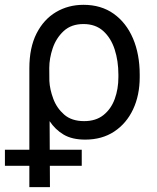

<svg xmlns="http://www.w3.org/2000/svg" viewBox="-20 -558 637 781"><path d="M99.4 203.1V-279.8Q99.4 -364.3 128.7 -421.9Q158 -479.4 207.9 -508.9Q257.8 -538.4 319.6 -538.4Q391.3 -538.4 442.5 -502Q493.6 -465.6 521 -401.5Q548.3 -337.4 548.3 -254.3V-244.3Q548.3 -170.5 521.3 -113.1Q494.3 -55.8 444.6 -22.9Q394.9 9.9 326.7 9.9Q273.1 9.9 238.8 -10.5Q204.5 -30.9 181.8 -65.3L183.2 203.1ZM180.4 -281.2 180.8 -228.7Q182.5 -194.6 196.6 -156.6Q210.6 -118.6 240.9 -92Q271.3 -65.3 322.4 -65.3Q370 -65.3 400.9 -90Q431.8 -114.7 446.7 -155.4Q461.6 -196 461.6 -244.3V-254.3Q461.6 -309.7 446.6 -356.5Q431.5 -403.4 400 -431.8Q368.6 -460.2 319.6 -460.2Q269.9 -460.2 239.2 -431.8Q208.5 -403.4 194.4 -361.9Q180.4 -320.3 180.4 -281.2ZM312.5 51.1V116.5H0V51.1Z"/></svg>

Font: Inter UI
Style: Regular
Weight: 400
Designer: Rasmus Andersson
Foundry: rsms
Version: Version 2.2